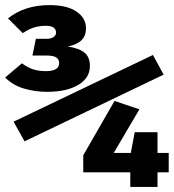

<svg xmlns="http://www.w3.org/2000/svg" viewBox="-34 -736 684 756"><path d="M161 -715.9Q230.3 -715.9 267.4 -690.3Q304.6 -664.6 304.6 -624.6Q304.6 -594.9 286.9 -577.7Q269.2 -560.5 233.3 -552.8Q277.4 -546.2 298.7 -528.7Q320 -511.3 320 -475.9Q320 -429.2 274.4 -401.8Q228.7 -374.4 150.8 -374.4Q104.6 -374.4 60.8 -387.2Q16.9 -400 -13.8 -430.8L52.3 -486.7Q75.4 -469.7 97.2 -462.8Q119 -455.9 146.7 -455.9Q199 -455.9 199 -488.2Q199 -501.5 187.9 -509.5Q176.9 -517.4 148.2 -517.4H93.8L107.2 -583.1H147.7Q166.7 -583.1 176.7 -590Q186.7 -596.9 186.7 -607.2Q186.7 -634.4 147.2 -634.4Q121.5 -634.4 101.3 -628.2Q81 -622.1 55.4 -605.6L-2.6 -663.6Q63.1 -715.9 161 -715.9ZM62.6 -179.5 19.5 -256.9 568.2 -519.5 610.3 -442.1ZM586.2 -57.4V0H479V-57.4H293.8V-124.6L416.9 -338.5L514.9 -305.6L413.8 -133.8H481L496.4 -215.4H586.2V-133.8H630.3V-57.4Z"/></svg>

Font: FiraCode Nerd Font Mono
Style: Bold
Weight: 700
Monospace: yes
Designer: Carrois Corporate, Edenspiekermann AG, Nikita Prokopov
Foundry: Carrois Corporate, Edenspiekermann AG, Nikita Prokopov
Version: Version 6.002;Nerd Fonts 3.3.0